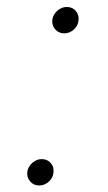

<svg xmlns="http://www.w3.org/2000/svg" viewBox="-20 -538 315 562"><path d="M94.7 4.9Q78.1 4.9 67.9 -7.3Q57.6 -19.5 60.1 -36.6Q63 -51.3 75.2 -61.8Q87.4 -72.3 102.1 -72.3Q119.1 -72.3 129.2 -60.1Q139.2 -47.9 136.2 -30.8Q134.3 -16.1 122.1 -5.6Q109.9 4.9 94.7 4.9ZM168 -440.4Q151.4 -440.4 141.1 -452.6Q130.9 -464.8 133.3 -481.9Q136.2 -496.6 148.4 -507.1Q160.6 -517.6 175.3 -517.6Q192.4 -517.6 202.4 -505.4Q212.4 -493.2 209.5 -476.1Q207.5 -461.4 195.3 -450.9Q183.1 -440.4 168 -440.4Z"/></svg>

Font: Inter Extra Light
Style: Italic
Weight: 200
Italic angle: -9.39999°
Designer: Rasmus Andersson
Foundry: rsms
Version: Version 4.000;git-3c8e0fc